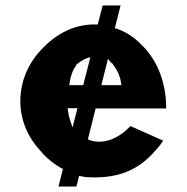

<svg xmlns="http://www.w3.org/2000/svg" viewBox="-20 -624 679 699"><path d="M234 -190C232 -196 229 -208 228 -218L226 -230H262L244 -160ZM234 -326C237 -347 245 -370 259 -388V-392H263C270 -399 282 -406 291 -410L309 -416L283 -314H232ZM383 -397C384 -396 388 -394 391 -391L392 -389V-388C404 -373 416 -351 420 -326L422 -314H349L373 -410ZM309 -113 300 -117 328 -229H584L585 -230C585 -324 553 -400 504 -452L497 -459C471 -487 440 -507 407 -519L398 -521L419 -604H355L353 -602L336 -535H323C252 -535 189 -503 139 -452L131 -444C84 -395 54 -329 54 -256C54 -184 83 -121 130 -72L138 -62C158 -42 178 -26 201 -13L209 -9L193 55H257L259 53L268 16L277 18C289 21 308 22 323 22C404 22 472 0 528 -57L536 -65C549 -79 562 -93 574 -112L455 -165C407 -115 354 -99 309 -113ZM228 -218ZM406 -519H407ZM138 -65V-66Z"/></svg>

Font: Hussar Woodtype
Style: SeBd
Weight: 900
Foundry: Cannot Into Space Fonts
Version: Version 1.07